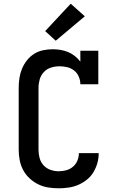

<svg xmlns="http://www.w3.org/2000/svg" viewBox="-20 -1009 640 1037"><path d="M297 8Q269 8 240.5 3.5Q212 -1 186.5 -13.5Q161 -26 140 -45.5Q119 -65 105.5 -90Q92 -115 86.5 -143.5Q81 -172 81 -200V-535Q81 -561 85 -587.5Q89 -614 99 -638Q109 -662 125.5 -683Q142 -704 164 -718Q186 -732 212.5 -737.5Q239 -743 265 -743Q286 -743 307 -739.5Q328 -736 347.5 -728Q367 -720 384 -706.5Q401 -693 414 -676V-735H511V-554H414Q414 -575 405.5 -595Q397 -615 380.5 -628Q364 -641 343.5 -646Q323 -651 302 -651Q278 -651 255.5 -644Q233 -637 217 -620Q201 -603 194.5 -580.5Q188 -558 188 -535V-200Q188 -177 194 -155Q200 -133 215.5 -116Q231 -99 253 -91.5Q275 -84 297 -84Q318 -84 338 -89.5Q358 -95 374 -108.5Q390 -122 398 -141.5Q406 -161 406 -181Q406 -181 406 -181.5Q406 -182 406 -182H513Q513 -182 513 -181.5Q513 -181 513 -180Q513 -153 505.5 -127Q498 -101 484 -78Q470 -55 448.5 -38Q427 -21 402.5 -10.5Q378 0 351 4Q324 8 297 8ZM281 -789 224 -841 362 -989 438 -921Z"/></svg>

Font: Iosevka Slab Semibold Extended
Style: Regular
Weight: 600
Width: 7
Monospace: yes
Designer: Belleve Invis
Foundry: Belleve Invis
Version: Version 11.1.0; ttfautohint (v1.8.3)